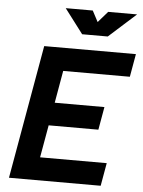

<svg xmlns="http://www.w3.org/2000/svg" viewBox="-60 -945 741 992"><g transform="rotate(5 311.0 -449.0)"><path d="M24.4 0H500L521 -119.1H175.3L205.1 -287.6H462.9L483.9 -406.7H226.1L255.4 -574.2H601.1L622.1 -693.4H146.5L125.5 -574.2ZM336.4 -771.5H469.2L610.4 -898.4H460.4L410.6 -841.3L380.4 -898.4H240.2Z"/></g></svg>

Font: Cascadia Mono NF
Style: Bold Italic
Weight: 700
Italic angle: -10°
Monospace: yes
Designer: Aaron Bell
Foundry: Saja Typeworks
Version: Version 2404.023